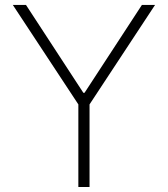

<svg xmlns="http://www.w3.org/2000/svg" viewBox="-20 -747 671 767"><path d="M31.2 -727.3H83.8L312.9 -376.4H317.8L546.9 -727.3H599.4L337.7 -329.9V0H293V-329.9Z"/></svg>

Font: Inter UI Extra Light
Style: Regular
Weight: 200
Designer: Rasmus Andersson
Foundry: rsms
Version: 3.2;8d6f07862